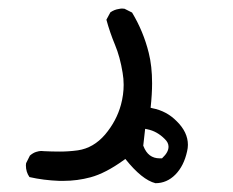

<svg xmlns="http://www.w3.org/2000/svg" viewBox="-20 -95 540 445"><path d="M127 324.2Q159.2 324.2 189.9 315.9Q224.6 306.6 267.1 275.9L270.5 273.4Q309.1 321.8 340.3 329.6Q366.7 329.6 386.5 309.6Q406.2 289.6 413.6 255.9Q415.5 248 415.5 240.7Q415.5 211.4 389.6 186Q366.2 162.1 333 155.8L329.1 154.8Q332.5 123 332.5 98.1Q332.5 58.1 324.7 27.3Q312.5 -22 286.1 -65.9L268.6 -74.7Q265.6 -75.2 262.7 -75.2Q259.8 -75.2 255.4 -74.2Q245.1 -72.8 235.8 -66.4L226.6 -49.3Q234.9 -19 246.6 9Q258.3 37.1 264.2 73.7Q266.6 87.4 266.6 101.6Q266.6 124.5 260.3 147.9Q250 185.5 223.6 216.8Q196.8 248 160.6 253.4Q139.2 256.3 119.1 256.3Q99.1 256.3 82.5 255.4Q80.1 254.9 75.4 254.9Q70.8 254.9 63.7 257.1Q56.6 259.3 49.3 265.6L40.5 283.2Q40 285.6 40 288.1Q40 303.7 48.3 315.4Q80.6 322.8 117.2 324.2Q122.1 324.2 127 324.2ZM350.1 272Q323.2 272 312.5 243.7L312 242.7L316.4 203.6L321.3 204.6Q343.8 209 361.8 227.1Q370.6 235.4 370.6 245.1Q370.6 257.8 356.4 271L355.5 272Q352.1 272 350.1 272Z"/></svg>

Font: Bakudai
Style: Light
Weight: 300
Version: Version 1.48